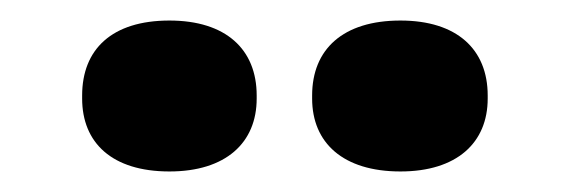

<svg xmlns="http://www.w3.org/2000/svg" viewBox="-20 -718 554 187"><path d="M60 -625V-622C60 -579 89 -551 145 -551C200 -551 230 -579 230 -622V-625C230 -670 200 -698 145 -698C89 -698 60 -670 60 -625ZM284 -622C284 -579 314 -551 370 -551C425 -551 455 -579 455 -622V-625C455 -670 425 -698 370 -698C314 -698 284 -670 284 -625Z"/></svg>

Font: LT Wave Black
Style: Regular
Weight: 900
Designer: Daniel Lyons
Version: Version 2.5 (Glyphs App)